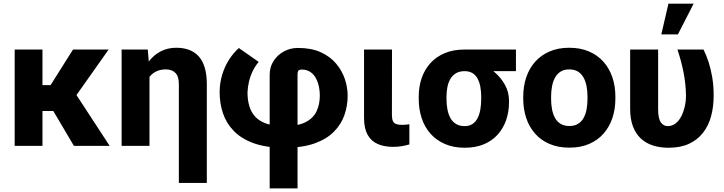

<svg xmlns="http://www.w3.org/2000/svg" viewBox="-20 -800 3969 1053"><path d="M212.9 -528.3V0H60.5V-528.3ZM575.7 -528.3 337.9 -191.4H189.9L171.9 -333H257.3L380.4 -528.3ZM385.3 0 255.9 -219.2 393.6 -287.6 581.5 0Z M799.8 -415.5V0H647V-528.3H790.5ZM771 -282.2 741.7 -281.2Q741.7 -336.9 756.3 -383.8Q771 -430.7 798.1 -465.3Q825.2 -500 862.8 -519Q900.4 -538.1 946.8 -538.1Q984.4 -538.1 1014.9 -527.3Q1045.4 -516.6 1067.9 -492.9Q1090.3 -469.2 1102.3 -430.9Q1114.3 -392.6 1114.3 -337.4V203.1H960.9V-337.9Q960.9 -359.4 956.3 -374.8Q951.7 -390.1 942.1 -399.9Q932.6 -409.7 919.4 -414.6Q906.2 -419.4 889.6 -419.4Q860.4 -419.4 838.1 -408.9Q815.9 -398.4 801 -379.9Q786.1 -361.3 778.6 -336.4Q771 -311.5 771 -282.2Z M1459 233.4V-389.2Q1459 -432.6 1480.5 -465.8Q1502 -499 1537.1 -518.1Q1572.3 -537.1 1614.3 -537.1Q1687 -537.1 1738.8 -513.7Q1790.5 -490.2 1823.2 -451.4Q1856 -412.6 1871.3 -366.5Q1886.7 -320.3 1886.7 -274.4Q1886.7 -220.2 1869.1 -169.4Q1851.6 -118.7 1811.5 -77.9Q1771.5 -37.1 1704.8 -13.4Q1638.2 10.3 1540 10.3Q1439.5 10.3 1371.1 -14.6Q1302.7 -39.6 1261.7 -82.3Q1220.7 -125 1202.6 -179.2Q1184.6 -233.4 1184.6 -293Q1184.6 -345.2 1199 -391.6Q1213.4 -438 1237.5 -474.9Q1261.7 -511.7 1290 -536.6L1398.9 -460.4Q1379.4 -438 1366 -410.2Q1352.5 -382.3 1345.5 -352.1Q1338.4 -321.8 1337.4 -293Q1337.4 -252.4 1347.2 -218.8Q1356.9 -185.1 1379.6 -160.2Q1402.3 -135.3 1441.7 -121.8Q1481 -108.4 1540 -108.4Q1615.2 -108.4 1657.2 -130.6Q1699.2 -152.8 1716.6 -190.7Q1733.9 -228.5 1733.9 -274.4Q1733.9 -306.6 1727.1 -333.3Q1720.2 -359.9 1707.8 -378.9Q1695.3 -397.9 1677.2 -408.2Q1659.2 -418.5 1635.7 -418.5Q1618.2 -418.5 1615 -409.9Q1611.8 -401.4 1611.8 -393.6V233.4Z M1976.6 -528.3H2129.9L2129.4 -169.9Q2129.4 -147.9 2134.8 -136.2Q2140.1 -124.5 2152.3 -119.9Q2164.6 -115.2 2183.6 -115.2Q2197.3 -115.2 2207 -116.2Q2216.8 -117.2 2225.1 -118.7V-7.8Q2205.1 -2 2183.3 1.7Q2161.6 5.4 2136.2 5.4Q2086.4 5.4 2050.5 -10.7Q2014.6 -26.9 1995.6 -61.8Q1976.6 -96.7 1976.6 -152.8Z M2276.4 -258.8V-269Q2276.4 -324.7 2292.7 -372.1Q2309.1 -419.4 2341.3 -454.6Q2373.5 -489.7 2420.2 -509Q2466.8 -528.3 2527.8 -528.3Q2537.1 -522.9 2547.4 -506.6Q2557.6 -490.2 2574.5 -473.4Q2591.3 -456.5 2620.6 -448.2Q2657.7 -434.1 2692.4 -404.3Q2727.1 -374.5 2749.3 -334.7Q2771.5 -294.9 2771.5 -249.5V-238.8Q2771.5 -186 2755.6 -140.6Q2739.7 -95.2 2709 -61.3Q2678.2 -27.3 2633.1 -8.5Q2587.9 10.3 2528.8 10.3Q2467.8 10.3 2420.7 -10Q2373.5 -30.3 2341.3 -66.4Q2309.1 -102.5 2292.7 -151.9Q2276.4 -201.2 2276.4 -258.8ZM2428.7 -269V-258.8Q2428.7 -227.5 2433.8 -200.2Q2439 -172.9 2450.4 -152.3Q2461.9 -131.8 2481.2 -120.1Q2500.5 -108.4 2528.8 -108.4Q2554.2 -108.4 2571.5 -120.1Q2588.9 -131.8 2599.4 -152.3Q2609.9 -172.9 2614.5 -200.2Q2619.1 -227.5 2619.1 -258.8V-269Q2619.1 -297.4 2614.5 -323Q2609.9 -348.6 2599.6 -368.2Q2589.4 -387.7 2571.8 -398.7Q2554.2 -409.7 2528.3 -409.7Q2500.5 -409.7 2481.4 -398.7Q2462.4 -387.7 2450.7 -368.2Q2439 -348.6 2433.8 -323Q2428.7 -297.4 2428.7 -269ZM2809.6 -528.3V-409.7H2528.3V-528.3Z M2849.6 -258.8V-269Q2849.6 -327.1 2866.2 -376.2Q2882.8 -425.3 2915 -461.4Q2947.3 -497.6 2994.1 -517.8Q3041 -538.1 3101.6 -538.1Q3163.1 -538.1 3210.2 -517.8Q3257.3 -497.6 3289.6 -461.4Q3321.8 -425.3 3338.4 -376.2Q3355 -327.1 3355 -269V-258.8Q3355 -201.2 3338.4 -152.1Q3321.8 -103 3289.6 -66.7Q3257.3 -30.3 3210.4 -10.3Q3163.6 9.8 3102.5 9.8Q3042 9.8 2994.6 -10.3Q2947.3 -30.3 2915 -66.7Q2882.8 -103 2866.2 -152.1Q2849.6 -201.2 2849.6 -258.8ZM3002.4 -269V-258.8Q3002.4 -227.5 3007.6 -200.2Q3012.7 -172.9 3024.4 -152.3Q3036.1 -131.8 3055.4 -120.4Q3074.7 -108.9 3102.5 -108.9Q3130.4 -108.9 3149.4 -120.4Q3168.5 -131.8 3180.2 -152.3Q3191.9 -172.9 3197 -200.2Q3202.1 -227.5 3202.1 -258.8V-269Q3202.1 -299.8 3197 -326.9Q3191.9 -354 3180.2 -375Q3168.5 -396 3149.2 -407.7Q3129.9 -419.4 3101.6 -419.4Q3074.2 -419.4 3055.2 -407.7Q3036.1 -396 3024.4 -375Q3012.7 -354 3007.6 -326.9Q3002.4 -299.8 3002.4 -269Z M3436 -528.3H3589.4V-201.7Q3589.4 -175.3 3593.3 -157Q3597.2 -138.7 3604.7 -128.2Q3612.3 -117.7 3621.8 -113Q3631.3 -108.4 3642.1 -108.4Q3666 -108.4 3684.8 -122.8Q3703.6 -137.2 3716.1 -161.4Q3728.5 -185.5 3735.4 -215.6Q3742.2 -245.6 3742.2 -275.9Q3741.2 -341.3 3728.5 -404.5Q3715.8 -467.8 3695.3 -528.3H3838.4Q3853.5 -498.5 3866 -460.2Q3878.4 -421.9 3886.2 -376Q3894 -330.1 3894 -276.4Q3894 -215.3 3880.1 -163.3Q3866.2 -111.3 3835.9 -72.3Q3805.7 -33.2 3759 -11.5Q3712.4 10.3 3646.5 10.3Q3599.6 10.3 3560.8 -2.2Q3522 -14.6 3494.1 -40.8Q3466.3 -66.9 3451.2 -107.2Q3436 -147.5 3436 -202.6ZM3606.9 -611.3 3646 -779.8H3784.2L3697.8 -611.3Z"/></svg>

Font: Roboto ExtraBold
Style: Regular
Weight: 800
Designer: Christian Robertson
Foundry: Google
Version: Version 3.009; 2024